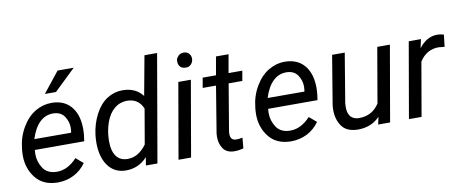

<svg xmlns="http://www.w3.org/2000/svg" viewBox="-66 -1032 3176 1323"><g transform="rotate(-10 1522.0 -370.0)"><path d="M265.1 -606.4H342.8L492.2 -750H379.4ZM243.7 9.8C245.1 9.8 246.6 9.8 248 9.8C330.6 9.8 401.9 -27.3 446.3 -91.3L395.5 -134.3C352.5 -87.4 305.7 -64 254.9 -64C253.9 -64 252.4 -64 251 -64C208 -65.4 176.8 -81.1 157.7 -110.8C138.2 -140.6 128.4 -173.3 128.4 -208.5C128.4 -218.3 128.9 -228 130.4 -238.3H475.6L481 -278.8C482.4 -293.5 483.4 -308.6 483.4 -323.2C483.4 -329.6 483.4 -335.9 482.9 -342.3C480 -401.9 462.9 -449.2 432.1 -483.9C401.4 -518.6 358.4 -536.6 304.2 -538.1C302.2 -538.1 300.8 -538.1 298.8 -538.1C258.3 -538.1 219.7 -527.3 184.1 -505.9C147.9 -484.4 117.2 -452.1 91.8 -408.7C65.9 -365.2 50.3 -317.4 44.9 -265.1L42.5 -244.1C41.5 -233.9 41.5 -224.1 41.5 -214.8C41.5 -154.3 58.6 -102.1 93.3 -58.1C127.9 -14.2 177.7 8.3 243.7 9.8ZM299.8 -464.4C334 -463.4 359.4 -450.7 375.5 -426.8C392.1 -402.3 400.4 -375.5 400.4 -346.2C400.4 -337.4 399.4 -329.1 398.4 -319.8L396.5 -312L139.6 -312.5C171.4 -414.1 226.1 -464.4 295.9 -464.4C297.4 -464.4 298.3 -464.4 299.8 -464.4Z M559.1 -265.1C557.1 -245.6 556.2 -228.5 556.2 -212.9C556.2 -207 556.2 -201.7 556.6 -196.3C559.1 -134.3 574.7 -84.5 603.5 -47.9C632.3 -10.7 671.4 8.3 720.2 9.8C721.7 9.8 723.6 9.8 725.1 9.8C784.2 9.8 834 -12.2 874.5 -56.6L865.2 0H945.8L1075.7 -750H987.3L936.5 -474.1C904.8 -515.6 859.9 -537.1 800.8 -538.6C798.8 -538.6 797.4 -538.6 795.4 -538.6C756.8 -538.6 721.2 -528.3 688 -507.3C654.8 -486.3 626.5 -454.1 603.5 -410.6C580.6 -367.2 565.4 -318.8 559.1 -265.1ZM644 -214.4C644.5 -257.3 651.4 -298.8 665.5 -338.4C692.9 -417.5 747.6 -461.9 813.5 -461.9C814.9 -461.9 816.4 -461.9 817.9 -461.9C869.1 -460.4 904.8 -436 924.3 -387.7L882.3 -143.6C844.2 -91.8 800.8 -66.4 752.4 -66.4C750.5 -66.4 748 -66.4 746.1 -66.4C678.2 -67.9 644 -121.1 644 -207C644 -209.5 644 -211.9 644 -214.4Z M1253.9 -721.2C1238.8 -720.7 1226.1 -715.3 1216.8 -705.1C1207.5 -694.8 1202.6 -686 1202.1 -678.2C1202.1 -670.4 1202.1 -666 1202.1 -665.5C1202.1 -636.2 1223.1 -616.7 1251 -616.7C1252 -616.7 1256.3 -616.7 1264.6 -617.2C1272.9 -617.7 1281.7 -622.6 1291.5 -632.3C1300.8 -642.1 1305.7 -654.8 1306.2 -669.9C1306.2 -701.2 1284.2 -721.2 1256.8 -721.2C1255.9 -721.2 1254.9 -721.2 1253.9 -721.2ZM1272.9 -528.3H1185.1L1093.3 0H1181.2Z M1471.2 -656.2 1448.7 -528.3H1355.5L1343.3 -458.5H1436.5L1382.8 -131.3C1382.3 -123.5 1381.8 -116.2 1381.8 -108.9C1381.8 -76.7 1389.6 -48.8 1405.8 -25.9C1421.9 -2.9 1447.3 8.8 1482.4 9.3C1504.4 9.3 1525.9 6.3 1546.9 0.5L1553.7 -73.2C1535.6 -69.8 1521.5 -68.4 1510.7 -68.4C1485.4 -68.4 1471.7 -81.1 1469.2 -106.4C1468.8 -109.4 1468.8 -112.3 1468.8 -115.2C1468.8 -120.1 1469.2 -125 1469.7 -129.9L1524.9 -458.5H1620.6L1632.8 -528.3H1536.6L1559.1 -656.2Z M1876 9.8C1877.4 9.8 1878.9 9.8 1880.4 9.8C1962.9 9.8 2034.2 -27.3 2078.6 -91.3L2027.8 -134.3C1984.9 -87.4 1938 -64 1887.2 -64C1886.2 -64 1884.8 -64 1883.3 -64C1840.3 -65.4 1809.1 -81.1 1790 -110.8C1770.5 -140.6 1760.7 -173.3 1760.7 -208.5C1760.7 -218.3 1761.2 -228 1762.7 -238.3H2107.9L2113.3 -278.8C2114.7 -293.5 2115.7 -308.6 2115.7 -323.2C2115.7 -329.6 2115.7 -335.9 2115.2 -342.3C2112.3 -401.9 2095.2 -449.2 2064.5 -483.9C2033.7 -518.6 1990.7 -536.6 1936.5 -538.1C1934.6 -538.1 1933.1 -538.1 1931.2 -538.1C1890.6 -538.1 1852.1 -527.3 1816.4 -505.9C1780.3 -484.4 1749.5 -452.1 1724.1 -408.7C1698.2 -365.2 1682.6 -317.4 1677.2 -265.1L1674.8 -244.1C1673.8 -233.9 1673.8 -224.1 1673.8 -214.8C1673.8 -154.3 1690.9 -102.1 1725.6 -58.1C1760.3 -14.2 1810.1 8.3 1876 9.8ZM1932.1 -464.4C1966.3 -463.4 1991.7 -450.7 2007.8 -426.8C2024.4 -402.3 2032.7 -375.5 2032.7 -346.2C2032.7 -337.4 2031.7 -329.1 2030.8 -319.8L2028.8 -312L1772 -312.5C1803.7 -414.1 1858.4 -464.4 1928.2 -464.4C1929.7 -464.4 1930.7 -464.4 1932.1 -464.4Z M2490.2 0H2573.7L2665.5 -528.3H2577.1L2510.7 -143.6C2477.5 -92.3 2430.7 -66.9 2371.1 -66.9C2368.7 -66.9 2366.7 -66.9 2364.3 -66.9C2319.8 -68.8 2294.9 -96.7 2291.5 -143.6C2291 -148.9 2291 -153.8 2291 -159.2C2291 -168 2291.5 -176.8 2292.5 -185.5L2349.6 -528.3H2261.2L2204.6 -187C2203.1 -174.8 2202.6 -163.1 2202.6 -151.9C2202.6 -107.9 2213.4 -70.3 2235.4 -39.1C2257.3 -7.8 2293.5 8.3 2343.8 9.8C2345.7 9.8 2347.7 9.8 2349.6 9.8C2410.6 9.8 2461.4 -10.7 2501.5 -52.2Z M3043.9 -531.7C3026.9 -536.6 3012.7 -539.1 3002 -539.1C3000.5 -539.1 2999.5 -539.1 2998 -539.1C2948.7 -539.1 2906.2 -515.1 2869.6 -467.3L2882.8 -528.8L2797.4 -528.3L2705.6 0H2793.9L2858.9 -375.5C2891.6 -426.8 2936 -452.1 2992.7 -452.1L3034.2 -447.8Z"/></g></svg>

Font: Roboto
Style: Italic
Weight: 400
Italic angle: -12°
Designer: Google
Version: Version 2.137; 2017